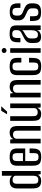

<svg xmlns="http://www.w3.org/2000/svg" viewBox="1196 -1877 690 3122"><g transform="rotate(-90 1541.0 -316.0)"><path d="M162 8Q126 8 102 -0.5Q78 -9 63.5 -26.5Q49 -44 43.5 -71.5Q38 -99 38 -136V-381Q38 -410 44 -432.5Q50 -455 64 -470.5Q78 -486 99 -494.5Q120 -503 151 -503Q192 -503 213.5 -491Q235 -479 245 -462V-630H321V0H269L261 -47Q256 -35 244.5 -22.5Q233 -10 213.5 -1Q194 8 162 8ZM177 -38Q202 -38 216 -47Q230 -56 236 -71Q242 -86 243.5 -104Q245 -122 245 -140V-415Q243 -423 236 -432.5Q229 -442 215.5 -449Q202 -456 179 -456Q154 -456 141 -449Q128 -442 122 -429.5Q116 -417 115 -402Q114 -387 114 -370V-123Q114 -101 116.5 -81Q119 -61 132.5 -49.5Q146 -38 177 -38Z M552 9Q501 9 469 -2.5Q437 -14 422 -46Q407 -78 407 -140V-380Q407 -451 440.5 -477.5Q474 -504 548 -504Q621 -504 654.5 -477.5Q688 -451 688 -380V-251H483V-112Q483 -69 496.5 -52Q510 -35 550 -35Q587 -35 599.5 -51.5Q612 -68 612 -112V-180H688V-141Q688 -80 673 -47.5Q658 -15 628 -3Q598 9 552 9ZM483 -288H612V-384Q612 -422 599.5 -439.5Q587 -457 548 -457Q510 -457 496.5 -439.5Q483 -422 483 -384Z M770 0V-495H833L841 -441Q850 -471 878 -487.5Q906 -504 938 -504Q989 -504 1013.5 -486Q1038 -468 1045.5 -438.5Q1053 -409 1053 -373V0H977V-365Q977 -381 976 -396Q975 -411 969 -423Q963 -435 950 -442Q937 -449 912 -449Q890 -449 876 -441Q862 -433 855.5 -422.5Q849 -412 846 -402V0Z M1252 8Q1201 8 1176.5 -10Q1152 -28 1144.5 -58Q1137 -88 1137 -123V-495H1213V-131Q1213 -111 1215.5 -92Q1218 -73 1232 -60.5Q1246 -48 1278 -48Q1301 -48 1314.5 -56Q1328 -64 1335 -74.5Q1342 -85 1344 -94V-495H1420V0H1355L1349 -55Q1341 -30 1316.5 -11Q1292 8 1252 8ZM1244 -546 1301 -641H1374L1288 -546Z M1518 0V-495H1581L1589 -441Q1598 -471 1626 -487.5Q1654 -504 1686 -504Q1737 -504 1761.5 -486Q1786 -468 1793.5 -438.5Q1801 -409 1801 -373V0H1725V-365Q1725 -381 1724 -396Q1723 -411 1717 -423Q1711 -435 1698 -442Q1685 -449 1660 -449Q1638 -449 1624 -441Q1610 -433 1603.5 -422.5Q1597 -412 1594 -402V0Z M2024 9Q1974 9 1942 -2.5Q1910 -14 1895 -45.5Q1880 -77 1880 -139V-376Q1880 -450 1913.5 -477Q1947 -504 2021 -504Q2094 -504 2127.5 -477.5Q2161 -451 2161 -380V-314H2085V-384Q2085 -423 2072.5 -440.5Q2060 -458 2021 -458Q1983 -458 1969.5 -440.5Q1956 -423 1956 -384V-117Q1956 -74 1969.5 -56.5Q1983 -39 2023 -39Q2060 -39 2072.5 -56Q2085 -73 2085 -117V-189H2161V-139Q2161 -79 2146 -47Q2131 -15 2100.5 -3Q2070 9 2024 9Z M2243 0V-495H2318V0ZM2280 -555Q2264 -555 2252 -566.5Q2240 -578 2240 -594Q2240 -611 2252 -622Q2264 -633 2280 -633Q2297 -633 2309.5 -622Q2322 -611 2322 -594Q2322 -578 2309.5 -566.5Q2297 -555 2280 -555Z M2505 7Q2481 7 2458 0.5Q2435 -6 2419 -29Q2403 -52 2403 -101V-154Q2403 -203 2432.5 -233Q2462 -263 2517 -287Q2550 -302 2571 -314.5Q2592 -327 2602 -342.5Q2612 -358 2612 -384V-407Q2612 -429 2603.5 -440.5Q2595 -452 2580.5 -457Q2566 -462 2549 -462Q2509 -462 2496.5 -439.5Q2484 -417 2484 -371V-329H2415V-378Q2415 -415 2425 -443.5Q2435 -472 2464 -488.5Q2493 -505 2549 -505Q2608 -505 2638 -492.5Q2668 -480 2678.5 -456Q2689 -432 2689 -396V0H2613V-60Q2602 -27 2571.5 -10Q2541 7 2505 7ZM2535 -44Q2576 -44 2593.5 -72.5Q2611 -101 2611 -150V-300Q2602 -285 2581.5 -273.5Q2561 -262 2540 -250Q2510 -232 2493.5 -213Q2477 -194 2477 -160V-117Q2477 -85 2486 -69Q2495 -53 2508.5 -48.5Q2522 -44 2535 -44Z M2904 7Q2848 7 2817 -7Q2786 -21 2773.5 -51.5Q2761 -82 2761 -131V-173H2838V-114Q2838 -71 2852 -54Q2866 -37 2904 -37Q2937 -37 2952 -54Q2967 -71 2967 -108V-139Q2967 -162 2959.5 -178Q2952 -194 2932.5 -207Q2913 -220 2880 -233Q2849 -246 2824.5 -260.5Q2800 -275 2785.5 -298Q2771 -321 2771 -357V-387Q2771 -442 2802 -472.5Q2833 -503 2911 -503Q2962 -503 2991.5 -489.5Q3021 -476 3034.5 -446.5Q3048 -417 3048 -370V-329H2974V-380Q2974 -425 2959 -442Q2944 -459 2911 -459Q2874 -459 2861 -441Q2848 -423 2848 -396V-366Q2848 -339 2860.5 -322Q2873 -305 2896 -294Q2919 -283 2949 -271Q2977 -260 2999.5 -246Q3022 -232 3035 -209.5Q3048 -187 3048 -148V-123Q3048 -81 3035 -52Q3022 -23 2990.5 -8Q2959 7 2904 7Z"/></g></svg>

Font: Alumni Sans Medium
Style: Regular
Weight: 500
Designer: Robert E. Leuschke
Foundry: Robert E. Leuschke
Version: Version 1.018